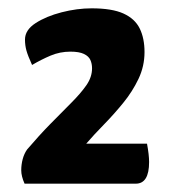

<svg xmlns="http://www.w3.org/2000/svg" viewBox="-20 -730 410 461"><path d="M39 -289Q35 -298 33 -306Q31 -314 31 -321Q31 -335 34.5 -348Q38 -361 45 -371Q74 -405 101 -432.5Q128 -460 151 -483Q174 -506 187.5 -525.5Q201 -545 201 -566Q201 -577 197 -586Q193 -595 181.5 -600.5Q170 -606 149 -606Q124 -606 101.5 -596.5Q79 -587 57 -574Q47 -596 43.5 -608.5Q40 -621 40 -635Q40 -658 65.5 -674.5Q91 -691 128 -700.5Q165 -710 200 -710Q249 -710 276.5 -697.5Q304 -685 315.5 -661.5Q327 -638 327 -605Q327 -571 312.5 -540.5Q298 -510 275.5 -482.5Q253 -455 229.5 -431Q206 -407 187 -385H333Q338 -358 338 -341Q338 -289 306 -289Z"/></svg>

Font: Yanone Kaffeesatz SemiBold
Style: Regular
Weight: 600
Designer: Yanone (Cyrillic: Daniel Pouzeot, Huerta Tipografica, and Cyreal)
Foundry: Yanone
Version: Version 2.003